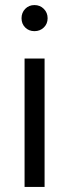

<svg xmlns="http://www.w3.org/2000/svg" viewBox="-20 -738 273 758"><path d="M153 -703Q168 -688 168 -666Q168 -644 153 -629.5Q138 -615 116 -615Q94 -615 79.5 -629.5Q65 -644 65 -666Q65 -688 79.5 -703Q94 -718 116 -718Q138 -718 153 -703ZM156 0H77V-507H156Z"/></svg>

Font: Hind Colombo
Style: Regular
Weight: 400
Designer: Jyotish Sonowal, Aditi Pimprikar
Foundry: Indian Type Foundry
Version: Version 1.000;PS 1.0;hotconv 1.0.86;makeotf.lib2.5.63406; tt